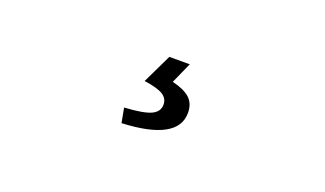

<svg xmlns="http://www.w3.org/2000/svg" viewBox="-40 -192 1081 639"><g transform="rotate(20 500.0 128.0)"><path d="M403.3 258.8 393.6 207Q460.9 203.1 487.3 190.9Q513.7 178.7 513.7 153.3Q513.7 131.8 494.6 119.6Q475.6 107.4 427.7 100.6L477.5 -2.9H549.8L516.6 71.3Q558.6 81.1 579.1 99.6Q599.6 118.2 599.6 151.4Q599.6 250 403.3 258.8Z"/></g></svg>

Font: GenEi Gothic M SemiBold
Style: Regular
Weight: 500
Designer: o_tamon (Modified); [Source Han Sans]
Ryoko NISHIZUKA  (kana & ideographs); Paul D. Hunt (Latin, Greek & Cyrillic); Wenl
Version: Version 1.1a;Original Version 1.004